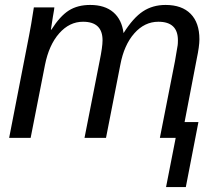

<svg xmlns="http://www.w3.org/2000/svg" viewBox="-20 -558 873 777"><path d="M409 0H322L383 -310Q395 -368 395 -395Q395 -470 316 -470Q261 -470 219.5 -423Q178 -376 162 -295L104 0H17L98 -416Q105 -450 117 -528H200Q200 -523 194 -490L186 -438H188Q223 -493 258.5 -515.5Q294 -538 345 -538Q404 -538 438.5 -508.5Q473 -479 480 -424Q519 -486 558.5 -512Q598 -538 650 -538Q716 -538 751.5 -502Q787 -466 787 -399Q787 -371 776 -319L727 -64H783L732 199H652L691 0H627L688 -310Q694 -343 699 -375Q700 -382 700 -395Q700 -470 621 -470Q565 -470 523.5 -423Q482 -376 467 -296Z"/></svg>

Font: Libra Sans
Style: Italic
Weight: 400
Italic angle: -12°
Foundry: Context Ltd
Version: Version 1.002